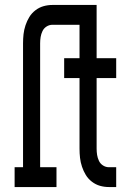

<svg xmlns="http://www.w3.org/2000/svg" viewBox="-20 -755 540 775"><path d="M39 0V-80H73V-580Q73 -599 75 -617Q77 -635 83 -653Q89 -671 98.5 -686.5Q108 -702 123 -713.5Q138 -725 155.5 -730Q173 -735 192 -735H344V-655H192Q179 -655 168 -648Q157 -641 151.5 -629.5Q146 -618 144 -605.5Q142 -593 142 -580V-80H208V0ZM420 0Q401 0 383.5 -5Q366 -10 351 -21.5Q336 -33 326.5 -48.5Q317 -64 311 -82Q305 -100 303 -118Q301 -136 301 -155V-440H239V-520H301V-735H370V-520H449V-440H370V-155Q370 -142 372 -129.5Q374 -117 379.5 -105.5Q385 -94 396 -87Q407 -80 420 -80H449V0Z"/></svg>

Font: Iosevka Curly Slab Medium
Style: Regular
Weight: 500
Monospace: yes
Designer: Belleve Invis
Foundry: Belleve Invis
Version: Version 22.1.2; ttfautohint (v1.8.4)